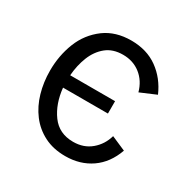

<svg xmlns="http://www.w3.org/2000/svg" viewBox="-122 -608 717 729"><g transform="rotate(30 236.5 -243.0)"><path d="M253.9 9.8Q201.2 9.8 161.4 -10.5Q121.6 -30.8 95 -65.9Q68.4 -101.1 55.2 -146.7Q42 -192.4 42 -243.2Q42 -308.6 64.7 -366.5Q87.4 -424.3 137.2 -461.4Q184.6 -496.1 252.9 -496.1Q321.3 -496.1 369.4 -461.4Q417.5 -426.8 442.9 -368.2L374 -338.9Q361.8 -382.8 329.6 -408.2Q297.4 -433.6 252.9 -433.6Q208.5 -433.6 179.7 -410.2Q150.9 -386.7 135.7 -348.6Q120.6 -310.5 117.2 -265.6H314V-211.4H117.2Q124 -144 157.5 -98.1Q190.9 -52.2 252.9 -52.2Q298.8 -52.2 330.6 -78.9Q362.3 -105.5 374 -147L437 -119.6Q414.6 -56.6 366.7 -23.4Q318.8 9.8 253.9 9.8Z"/></g></svg>

Font: Acari Sans
Style: Regular
Weight: 400
Designer: Alfredo Marco Pradil and Stefan Peev
Foundry: Hanken Design Co.
Version: Version 1.045;February 4, 2021;FontCreator 13.0.0.2655 64-bi